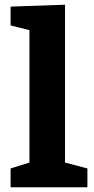

<svg xmlns="http://www.w3.org/2000/svg" viewBox="-20 -795 398 815"><path d="M25 -767 256 -775V-105L351 -80V0H25V-80L105 -105V-667L25 -687Z"/></svg>

Font: BitterBold
Style: Bold
Weight: 700
Designer: Sol Matas
Foundry: Sol Matas
Version: Version 001.001